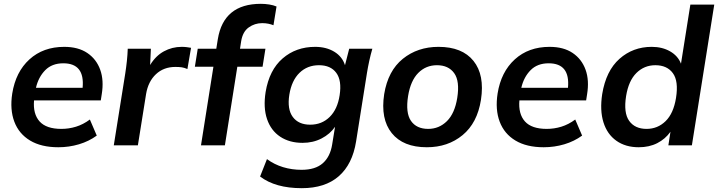

<svg xmlns="http://www.w3.org/2000/svg" viewBox="-20 -760 3755 1004"><path d="M285 10Q196 10 137.5 -25Q79 -60 55 -123.5Q31 -187 44 -271Q62 -384 134 -449.5Q206 -515 316 -515Q389 -515 436.5 -483Q484 -451 504 -395.5Q524 -340 512 -267L507 -235H158Q152 -164 187 -125Q222 -86 301 -86Q340 -86 377.5 -97.5Q415 -109 450 -135L486 -51Q445 -21 393 -5.5Q341 10 285 10ZM311 -429Q252 -429 216.5 -393Q181 -357 168 -301H412Q424 -429 311 -429Z M575 0 635 -376Q640 -408 643.5 -441Q647 -474 648 -505H769L765 -420Q794 -468 837 -491.5Q880 -515 930 -515Q944 -515 956 -513.5Q968 -512 979 -510L960 -399Q944 -406 930.5 -408Q917 -410 897 -410Q836 -410 795.5 -372Q755 -334 744 -269L701 0Z M1031 0 1096 -411H999L1014 -505H1111L1119 -555Q1149 -740 1344 -740Q1366 -740 1388 -736.5Q1410 -733 1426 -726L1410 -628Q1398 -633 1383 -636Q1368 -639 1351 -639Q1312 -639 1280.5 -616.5Q1249 -594 1241 -544L1235 -505H1368L1353 -411H1221L1156 0Z M1558 224Q1420 224 1340 163L1376 72Q1414 100 1460 114Q1506 128 1557 128Q1629 128 1668 93.5Q1707 59 1717 -5L1732 -97Q1706 -59 1661.5 -36Q1617 -13 1562 -13Q1494 -13 1445.5 -45Q1397 -77 1376.5 -137Q1356 -197 1369 -279Q1388 -394 1458 -454.5Q1528 -515 1628 -515Q1686 -515 1728 -489.5Q1770 -464 1784 -419L1806 -505H1927Q1918 -474 1911 -442Q1904 -410 1899 -379L1842 -20Q1823 99 1751.5 161.5Q1680 224 1558 224ZM1602 -108Q1663 -108 1704 -148.5Q1745 -189 1756 -262Q1768 -339 1738.5 -379Q1709 -419 1648 -419Q1587 -419 1546 -379Q1505 -339 1493 -265Q1481 -189 1511 -148.5Q1541 -108 1602 -108Z M2212 10Q2088 10 2028.5 -64Q1969 -138 1989 -268Q2009 -390 2086.5 -452.5Q2164 -515 2273 -515Q2397 -515 2456 -441.5Q2515 -368 2495 -238Q2476 -117 2399 -53.5Q2322 10 2212 10ZM2219 -86Q2276 -86 2317 -126.5Q2358 -167 2371 -248Q2385 -336 2355 -377.5Q2325 -419 2265 -419Q2207 -419 2167 -378.5Q2127 -338 2114 -258Q2100 -170 2129 -128Q2158 -86 2219 -86Z M2823 10Q2734 10 2675.5 -25Q2617 -60 2593 -123.5Q2569 -187 2582 -271Q2600 -384 2672 -449.5Q2744 -515 2854 -515Q2927 -515 2974.5 -483Q3022 -451 3042 -395.5Q3062 -340 3050 -267L3045 -235H2696Q2690 -164 2725 -125Q2760 -86 2839 -86Q2878 -86 2915.5 -97.5Q2953 -109 2988 -135L3024 -51Q2983 -21 2931 -5.5Q2879 10 2823 10ZM2849 -429Q2790 -429 2754.5 -393Q2719 -357 2706 -301H2950Q2962 -429 2849 -429Z M3320 10Q3251 10 3203 -24Q3155 -58 3135.5 -120.5Q3116 -183 3129 -268Q3149 -390 3219.5 -452.5Q3290 -515 3388 -515Q3443 -515 3484 -491.5Q3525 -468 3541 -427L3590 -736H3715L3598 0H3475L3486 -71Q3459 -33 3417 -11.5Q3375 10 3320 10ZM3361 -86Q3419 -86 3460.5 -126.5Q3502 -167 3515 -248Q3529 -336 3498.5 -377.5Q3468 -419 3407 -419Q3349 -419 3308 -378.5Q3267 -338 3254 -258Q3240 -170 3270 -128Q3300 -86 3361 -86Z"/></svg>

Font: Mulish
Style: Bold Italic
Weight: 700
Italic angle: -9°
Designer: Vernon Adams
Foundry: Vernon Adams
Version: Version 3.603; ttfautohint (v1.8.3)